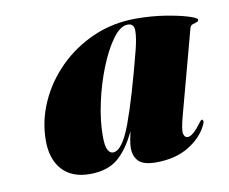

<svg xmlns="http://www.w3.org/2000/svg" viewBox="-56 -784 665 557"><g transform="rotate(-10 277.0 -505.5)"><path d="M460.5 -412.5Q450.5 -375.5 453 -363.5Q455.5 -351.5 465 -351.5Q480 -351.5 505 -385.5Q509.5 -391.5 511.2 -392.8Q513 -394 515 -394Q516 -394 517.2 -390.5Q518.5 -387 515.5 -380.5Q499.5 -344.5 459.8 -319.8Q420 -295 362 -295Q325 -295 310.8 -309.5Q296.5 -324 296.5 -349.5Q296.5 -358 298.8 -371Q301 -384 304 -397Q279.5 -345 248.8 -320Q218 -295 167 -295Q114.5 -295 86 -326.2Q57.5 -357.5 57.5 -412Q57.5 -470 81.5 -524.2Q105.5 -578.5 148.8 -621.8Q192 -665 250 -690.5Q308 -716 376 -716Q421.5 -716 462 -709.5Q502.5 -703 528 -695Q553.5 -687 553.5 -682Q553.5 -676.5 547.8 -675Q542 -673.5 535.8 -671.2Q529.5 -669 527.5 -662ZM222.5 -397Q222.5 -366.5 228.8 -355.8Q235 -345 243.5 -345Q271 -345 298 -418Q325 -491 359.5 -625.5Q368.5 -661 368.5 -682Q368.5 -703 349.5 -703Q328 -703 305.8 -672.8Q283.5 -642.5 264.5 -595.2Q245.5 -548 234 -495Q222.5 -442 222.5 -397Z"/></g></svg>

Font: Fraunces 144pt S000 Black
Style: Italic
Weight: 900
Italic angle: -16°
Version: Version 1.000; ttfautohint (v1.8.3)